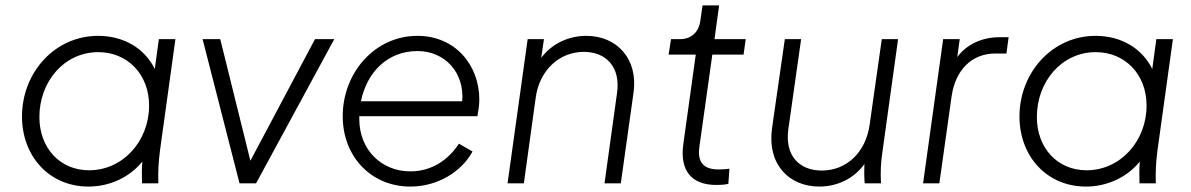

<svg xmlns="http://www.w3.org/2000/svg" viewBox="-20 -675 4385 707"><path d="M306 12C384 12 457 -22 504 -80C502 -52 502 -28 503 0H563C562 -41 563 -73 569 -120L626 -531H565L550 -421C513 -496 437 -543 341 -543C182 -543 61 -408 61 -246C61 -100 161 12 306 12ZM125 -244C125 -374 216 -483 342 -483C448 -483 529 -403 529 -286C529 -157 434 -48 308 -48C200 -48 125 -131 125 -244Z M862 0H923L1211 -531H1140L902 -83L791 -531H726Z M1491 12C1591 12 1679 -42 1720 -117L1670 -146C1630 -85 1569 -44 1491 -44C1385 -44 1303 -123 1303 -237V-247H1738C1741 -263 1745 -288 1745 -308C1745 -436 1656 -543 1517 -543C1360 -543 1242 -407 1242 -247C1242 -98 1347 12 1491 12ZM1309 -302C1331 -410 1408 -487 1517 -487C1619 -487 1691 -407 1682 -302Z M1849 0H1909L1953 -318C1967 -414 2037 -484 2130 -484C2212 -484 2266 -428 2252 -332L2206 0H2266L2313 -335C2330 -460 2250 -543 2139 -543C2072 -543 2011 -513 1973 -462L1983 -531H1923Z M2617 6C2625 6 2647 6 2662 2L2666 -54C2656 -52 2639 -51 2626 -51C2556 -51 2549 -94 2556 -139L2603 -474H2718L2726 -531H2611L2628 -655H2567L2559 -600C2554 -558 2526 -531 2486 -531H2451L2442 -474H2542L2496 -143C2483 -47 2526 6 2617 6Z M2997 12C3065 12 3126 -19 3163 -71C3162 -49 3162 -27 3164 0H3224C3222 -42 3223 -72 3229 -113L3287 -531H3227L3182 -214C3168 -117 3100 -47 3006 -47C2924 -47 2869 -101 2883 -200L2930 -531H2870L2823 -204C2804 -69 2886 12 2997 12Z M3379 0H3439L3484 -320C3498 -418 3559 -478 3645 -478H3686L3694 -538H3661C3595 -538 3539 -511 3505 -465L3514 -531H3453Z M3979 12C4057 12 4130 -22 4177 -80C4175 -52 4175 -28 4176 0H4236C4235 -41 4236 -73 4242 -120L4299 -531H4238L4223 -421C4186 -496 4110 -543 4014 -543C3855 -543 3734 -408 3734 -246C3734 -100 3834 12 3979 12ZM3798 -244C3798 -374 3889 -483 4015 -483C4121 -483 4202 -403 4202 -286C4202 -157 4107 -48 3981 -48C3873 -48 3798 -131 3798 -244Z"/></svg>

Font: Mluvka Light
Style: Italic
Weight: 300
Italic angle: -8°
Designer: Modified by Jiří Krblich, Original typeface by Gumpita Rahayu
Foundry: Gumpita Rahayu & Jiří Krblich
Version: Version 2.000;Glyphs 3.1.1 (3134)